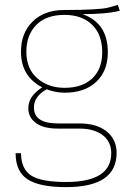

<svg xmlns="http://www.w3.org/2000/svg" viewBox="-20 -570 535 787"><path d="M463 -550 471 -526Q417 -512 318 -512Q422 -476 422 -356Q422 -279 374.5 -234.5Q327 -190 245 -190Q208 -190 171 -204Q119 -175 119 -129Q119 -64 218 -64H305Q377 -64 417.5 -31Q458 2 458 57Q458 197 251 197Q142 197 93 165Q44 133 44 58H66Q67 124 108.5 150Q150 176 251 176Q436 176 436 58Q436 11 401 -16Q366 -43 304 -43H216Q158 -43 127 -66Q96 -89 96 -126Q96 -176 153 -212Q66 -257 66 -358Q66 -435 114 -482Q162 -529 243 -529Q314 -529 358.5 -531.5Q403 -534 420 -538Q437 -542 463 -550ZM244 -509Q169 -509 128.5 -467.5Q88 -426 88 -358Q88 -288 133 -249Q178 -210 245 -210Q317 -210 358 -248.5Q399 -287 399 -356Q399 -428 357.5 -468.5Q316 -509 244 -509Z"/></svg>

Font: FiraGO Thin
Style: Regular
Weight: 100
Designer: bBox Type
Foundry: bBox Type GmbH
Version: Version 1.001;PS 001.001;hotconv 1.0.88;makeotf.lib2.5.64775